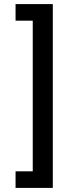

<svg xmlns="http://www.w3.org/2000/svg" viewBox="-20 -780 364 938"><path d="M56 -760H238V138H56V57H140V-679H56Z"/></svg>

Font: IBM Plex Sans Medium
Style: Regular
Weight: 500
Designer: Mike Abbink, Paul van der Laan, Pieter van Rosmalen
Foundry: Bold Monday
Version: Version 3.201